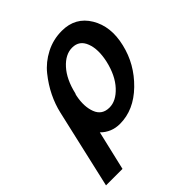

<svg xmlns="http://www.w3.org/2000/svg" viewBox="-180 -599 881 881"><g transform="rotate(-45 260.5 -158.5)"><path d="M3 164 91 -220Q101 -264 122 -307Q143 -350 175.5 -390.5Q208 -431 256.5 -456Q305 -481 361 -481Q449 -481 492.5 -408.5Q536 -336 512 -236Q489 -137 413.5 -63.5Q338 10 248 10Q193 10 155 -28L110 164ZM202 -234Q200 -232 198 -222Q186 -163 202.5 -120Q219 -77 267 -77Q310 -77 349.5 -119.5Q389 -162 406 -235Q421 -303 404 -347Q387 -393 340 -393Q296 -393 257.5 -350.5Q219 -308 202 -234Z"/></g></svg>

Font: Coval
Style: Medium Italic
Weight: 500
Foundry: Context Ltd
Version: Version 001.000